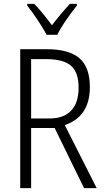

<svg xmlns="http://www.w3.org/2000/svg" viewBox="-20 -967 534 987"><path d="M442 -519Q442 -368 313 -324L477 0H412L261 -309H140V0H84V-714H221Q334 -714 388 -668Q442 -622 442 -519ZM140 -663V-358H235Q307 -358 345.5 -398Q384 -438 384 -517Q384 -596 344.5 -629.5Q305 -663 218 -663ZM375 -938Q304 -848 274 -788H220Q202 -821 173.5 -864Q145 -907 120 -938V-947H156Q194 -909 247 -837Q287 -890 339 -947H375Z"/></svg>

Font: Noto Sans Display Light Narrow
Style: Regular
Weight: 300
Width: 4
Designer: Monotype Design team
Foundry: Monotype Imaging Inc.
Version: Version 1.000